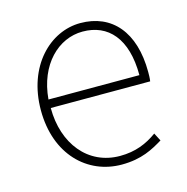

<svg xmlns="http://www.w3.org/2000/svg" viewBox="-87 -623 701 720"><g transform="rotate(-15 263.5 -263.5)"><path d="M300 13C378 13 423 -13 463 -37L447 -68C407 -39 362 -20 302 -20C178 -20 97 -122 97 -261H483C485 -274 485 -286 485 -297C485 -453 408 -540 286 -540C169 -540 59 -434 59 -262C59 -90 167 13 300 13ZM97 -294C108 -427 192 -507 286 -507C385 -507 450 -437 450 -294Z"/></g></svg>

Font: Noto Sans CJK Thin
Style: Regular
Weight: 100
Designer: Ryoko NISHIZUKA (kana & ideographs); Paul D. Hunt (Latin, Greek & Cyrillic); Wenlong ZHANG (bopomofo); Sandoll Communica
Foundry: Adobe Systems Incorporated
Version: Version 1.000;PS 1;hotconv 1.0.78;makeotf.lib2.5.61930